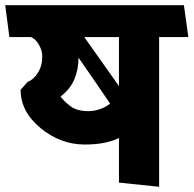

<svg xmlns="http://www.w3.org/2000/svg" viewBox="-31 -700 742 736"><path d="M425 0V-171Q401 -159 368.5 -152.5Q336 -146 294 -146Q201 -146 124.5 -209Q48 -272 48 -356Q55 -363 62 -371.5Q69 -380 76 -387Q97 -394 114 -420.5Q131 -447 131 -484Q131 -506 118.5 -528Q106 -550 88 -558H5Q1 -589 -3 -619Q-7 -649 -11 -680H674L691 -558H579V16ZM425 -558H292L425 -370ZM391 -303Q359 -350 328.5 -394.5Q298 -439 270 -479Q270 -434 254 -396Q238 -358 201 -330Q214 -312 239 -293Q264 -274 308 -274Q330 -274 353 -282Q376 -290 391 -303Z"/></svg>

Font: Palanquin Dark Medium
Style: Regular
Weight: 500
Designer: Pria Ravichandran
Version: Version 1.001